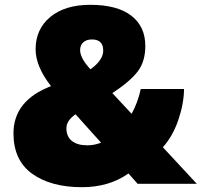

<svg xmlns="http://www.w3.org/2000/svg" viewBox="-20 -764 838 798"><path d="M128 -559Q128 -643 189 -693.5Q250 -744 355 -744Q467 -744 525.5 -699Q584 -654 584 -573Q584 -508 552 -466.5Q520 -425 447 -377L527 -291Q553 -338 565 -394H745Q744 -332 721 -265Q698 -198 657 -152L798 0H552L514 -43Q433 14 321 14Q191 14 113.5 -42Q36 -98 36 -210Q36 -346 192 -406Q128 -488 128 -559ZM256 -231Q256 -196 279 -178Q302 -160 343 -160Q372 -160 400 -171L294 -289Q256 -263 256 -231ZM313 -556Q313 -522 356 -476Q409 -514 409 -554Q409 -600 362 -600Q339 -600 326 -588Q313 -576 313 -556Z"/></svg>

Font: Nacelle Black
Style: Regular
Weight: 900
Designer: Sora Sagano
Foundry: Sora Sagano
Version: Version 1.000;FEAKit 1.0